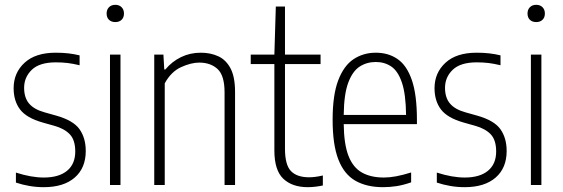

<svg xmlns="http://www.w3.org/2000/svg" viewBox="-20 -767 2334 796"><path d="M161.5 9Q131 9 102 4Q73 -1 46 -10V-51.5Q109.5 -31 161.5 -31Q224 -31 258 -59Q292 -87 292 -139Q292 -186 269.8 -209.8Q247.5 -233.5 205 -245.5L157 -259Q90 -278 63.2 -313.2Q36.5 -348.5 36.5 -401.5Q36.5 -465 81.8 -506.8Q127 -548.5 211 -548.5Q239.5 -548.5 263.2 -545.8Q287 -543 310 -537.5V-496.5Q283 -503 260.2 -505.8Q237.5 -508.5 211.5 -508.5Q144 -508.5 112 -477.8Q80 -447 80 -403Q80 -362 100.5 -337.8Q121 -313.5 164 -301.5L212 -288Q283.5 -268 309.5 -231.5Q335.5 -195 335.5 -141Q335.5 -70.5 289.8 -30.8Q244 9 161.5 9Z M436 0V-540.5H479.5V0ZM458 -675.5Q441.5 -675.5 431.8 -685Q422 -694.5 422 -711Q422 -727 431.8 -737Q441.5 -747 458 -747Q474.5 -747 484.2 -737Q494 -727 494 -711Q494 -694.5 484.2 -685Q474.5 -675.5 458 -675.5Z M619.5 0V-540.5H657.5L661 -479H665.5Q693 -512 730.5 -530.2Q768 -548.5 812.5 -548.5Q852.5 -548.5 884.8 -533.8Q917 -519 935.8 -483.5Q954.5 -448 954.5 -386V0H911V-384Q911 -454 882 -480.8Q853 -507.5 806 -507.5Q772.5 -507.5 731 -488.8Q689.5 -470 663 -421.5V0Z M1256 9Q1191.5 9 1154.5 -26Q1117.5 -61 1117.5 -143.5V-501.5H1019.5V-540.5H1117.5L1123.5 -740H1161.5V-540.5H1309V-501.5H1161.5V-150.5Q1161.5 -83.5 1186.2 -57.8Q1211 -32 1261.5 -32Q1286.5 -32 1318.5 -39.5V2Q1304.5 5 1287.8 7Q1271 9 1256 9Z M1568 9Q1500 9 1453.2 -17.8Q1406.5 -44.5 1382.8 -105.8Q1359 -167 1359 -270.5Q1359 -373 1382.2 -434Q1405.5 -495 1446 -521.8Q1486.5 -548.5 1538 -548.5Q1590 -548.5 1628.2 -522.2Q1666.5 -496 1687.5 -435Q1708.5 -374 1708.5 -270V-252.5H1405Q1406 -168.5 1425 -120.2Q1444 -72 1480.8 -51.5Q1517.5 -31 1571.5 -31Q1595 -31 1622 -36Q1649 -41 1684.5 -52V-11Q1651.5 0.5 1623.2 4.8Q1595 9 1568 9ZM1538 -510Q1501 -510 1471.5 -491.2Q1442 -472.5 1424 -424.8Q1406 -377 1405 -290.5H1663.5Q1662.5 -377 1646.2 -424.8Q1630 -472.5 1602.2 -491.2Q1574.5 -510 1538 -510Z M1906.5 9Q1876 9 1847 4Q1818 -1 1791 -10V-51.5Q1854.5 -31 1906.5 -31Q1969 -31 2003 -59Q2037 -87 2037 -139Q2037 -186 2014.8 -209.8Q1992.5 -233.5 1950 -245.5L1902 -259Q1835 -278 1808.2 -313.2Q1781.5 -348.5 1781.5 -401.5Q1781.5 -465 1826.8 -506.8Q1872 -548.5 1956 -548.5Q1984.5 -548.5 2008.2 -545.8Q2032 -543 2055 -537.5V-496.5Q2028 -503 2005.2 -505.8Q1982.5 -508.5 1956.5 -508.5Q1889 -508.5 1857 -477.8Q1825 -447 1825 -403Q1825 -362 1845.5 -337.8Q1866 -313.5 1909 -301.5L1957 -288Q2028.5 -268 2054.5 -231.5Q2080.5 -195 2080.5 -141Q2080.5 -70.5 2034.8 -30.8Q1989 9 1906.5 9Z M2181 0V-540.5H2224.5V0ZM2203 -675.5Q2186.5 -675.5 2176.8 -685Q2167 -694.5 2167 -711Q2167 -727 2176.8 -737Q2186.5 -747 2203 -747Q2219.5 -747 2229.2 -737Q2239 -727 2239 -711Q2239 -694.5 2229.2 -685Q2219.5 -675.5 2203 -675.5Z"/></svg>

Font: Encode Sans Cnd XLt
Style: Regular
Weight: 200
Width: 3
Designer: Multiple Designers
Foundry: Impallari Type
Version: Version 3.002; ttfautohint (v1.8.3) -l 8 -r 50 -G 200 -x 14 